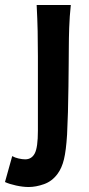

<svg xmlns="http://www.w3.org/2000/svg" viewBox="-89 -520 358 770"><path d="M63 -294Q63 -348 62 -395.5Q61 -443 58 -500H195Q190 -454 188.5 -408.5Q187 -363 187 -331Q187 -308 186.5 -265Q186 -222 185.5 -172Q185 -122 183.5 -70.5Q182 -19 180 20Q176 84 167.5 119Q159 154 142 177Q120 207 87.5 218.5Q55 230 26 230Q3 230 -24.5 224Q-52 218 -69 210L-40 106Q-30 112 -15 115.5Q0 119 12 119Q38 119 50.5 95Q63 71 63 4Z"/></svg>

Font: CantoraOne
Style: Regular
Weight: 400
Designer: Pablo Impallari, Rodrigo Fuenzalida
Foundry: Pablo Impallari
Version: Version 1.001; ttfautohint (v0.8) -G 200 -r 50